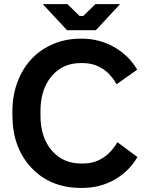

<svg xmlns="http://www.w3.org/2000/svg" viewBox="-20 -898 711 929"><path d="M304.2 -752 187 -877.9H306.2L365.2 -820.8H382.8L441.9 -877.9H561L443.8 -752ZM371.1 11.2Q223.6 11.2 131.8 -86.4Q40 -184.1 40 -340.8V-359.9Q40 -436 64.7 -501.5Q89.4 -566.9 132.6 -612.8Q175.8 -658.7 236.8 -684.8Q297.9 -710.9 369.1 -710.9H376Q459.5 -710.9 530.8 -671.1Q602.1 -631.3 644 -561L543.9 -490.2Q517.1 -539.6 475.3 -566.2Q433.6 -592.8 378.9 -592.8H370.1Q283.2 -592.8 229.5 -529.1Q175.8 -465.3 175.8 -359.9V-339.8Q175.8 -234.4 229.7 -170.7Q283.7 -106.9 372.1 -106.9H381.8Q436 -106.9 478.3 -134.3Q520.5 -161.6 547.9 -210L645 -138.2Q603.5 -67.4 533.4 -28.1Q463.4 11.2 378.9 11.2Z"/></svg>

Font: Fixel Text SemiBold
Style: Regular
Weight: 600
Width: 4
Designer: AlfaBravo + MacPaw
Foundry: Kyrylo Tkachov, Marchela Mozhyna, Serhii Makarenko, Maria Weinstein, Zakhar Kryvoshyya
Version: Version 1.211